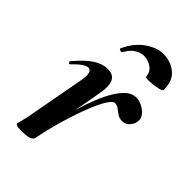

<svg xmlns="http://www.w3.org/2000/svg" viewBox="-185 -658 737 737"><g transform="rotate(45 183.5 -289.5)"><path d="M133 -12 123 -13Q133 -66 146 -120.5Q159 -175 174.5 -224Q190 -273 209 -311.5Q228 -350 250 -372.5Q272 -395 297 -395Q313 -395 330 -386.5Q347 -378 358 -364Q369 -350 366 -333Q365 -320 353 -306Q341 -292 322 -292Q307 -292 296 -299.5Q285 -307 275.5 -314.5Q266 -322 255 -322Q244 -322 230 -300.5Q216 -279 201.5 -244Q187 -209 173.5 -167.5Q160 -126 149.5 -85Q139 -44 133 -12ZM77 8Q58 8 51 5.5Q44 3 44 0Q44 -4 50 -26Q56 -48 60 -74L101 -297Q104 -314 103 -324.5Q102 -335 97.5 -340.5Q93 -346 85 -346Q76 -346 61.5 -336Q47 -326 28 -306Q24 -302 20 -306.5Q16 -311 20 -315Q56 -358 85 -376.5Q114 -395 142 -395Q164 -395 175 -385Q186 -375 188.5 -356Q191 -337 186 -309L133 -12Q130 8 77 8ZM268 -477Q265 -503 246.5 -516Q228 -529 204 -529Q187 -529 168.5 -517.5Q150 -506 137 -481Q133 -476 126 -479Q119 -482 120 -484Q143 -535 180.5 -561Q218 -587 252 -587Q293 -587 322 -563Q351 -539 351 -490Q351 -485 338.5 -481.5Q326 -478 309.5 -476Q293 -474 280.5 -474Q268 -474 268 -477Z"/></g></svg>

Font: Cormorant Light
Style: Bold Italic
Weight: 700
Italic angle: -10°
Version: Version 4.000